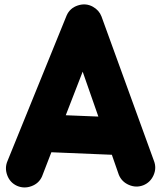

<svg xmlns="http://www.w3.org/2000/svg" viewBox="-20 -746 712 854"><path d="M55.7 80.6Q24.4 66.4 12.2 33.4Q0 0.5 13.7 -30.8L276.4 -677.2Q291 -710.4 326.7 -721.9Q362.3 -733.4 393.6 -715.8Q420.9 -700.2 431.2 -673.3L664.6 -30.8Q677.2 1 663.1 33.2Q648.9 65.4 617.2 78.1Q585.4 90.3 553.2 76.4Q521 62.5 508.3 30.8L477.5 -57.6L208.5 -68.8L167 38.6Q153.3 69.8 120.1 82Q86.9 94.2 55.7 80.6ZM347.7 -427.2 272.5 -233.4 417.5 -227.5Z"/></svg>

Font: Mikhak-DS1-FD Black
Style: Regular
Weight: 900
Designer: Amin Abedi
Version: Version 3.2